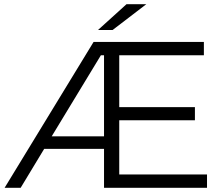

<svg xmlns="http://www.w3.org/2000/svg" viewBox="-20 -901 1073 921"><path d="M973 -64V0H479V-187H192L79 0H2L429 -700H958V-636H552V-387H915V-324H552V-64ZM479 -247V-636H464L228 -247ZM587 -881H682L520 -757H450Z"/></svg>

Font: APTA Sans Regular
Style: Regular
Weight: 400
Version: Version 7.200